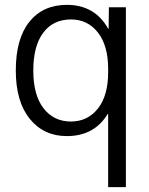

<svg xmlns="http://www.w3.org/2000/svg" viewBox="-20 -550 613 790"><path d="M255 10Q160 10 102.5 -61Q45 -132 45 -260Q45 -391 101 -460.5Q157 -530 255 -530Q370 -530 425 -432H427L428 -520H498V220H425V-81H423Q368 10 255 10ZM272 -50Q340 -50 382.5 -103Q425 -156 425 -253V-267Q425 -362 383 -416Q341 -470 272 -470Q199 -470 158 -415.5Q117 -361 117 -260Q117 -159 159 -104.5Q201 -50 272 -50Z"/></svg>

Font: M PLUS 1p
Style: Regular
Weight: 400
Version: Version 1.062